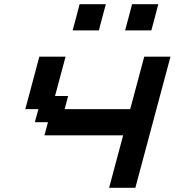

<svg xmlns="http://www.w3.org/2000/svg" viewBox="-20 -895 832 915"><path d="M500 0H625Q652.8 -104 708.7 -312.3Q764.6 -520.5 792.5 -625H667.5Q656.2 -583.5 634 -500Q611.8 -416.5 600.6 -375H288.1L304.7 -437.5H242.2L292.5 -625H167.5Q156.2 -583.5 134 -500Q111.8 -416.5 100.6 -375H163.1L146 -312.5H208.5L191.9 -250H566.9Q555.7 -208.5 533.4 -125.2Q511.2 -42 500 0ZM576.2 -750H701.2Q707 -771 718 -812.5Q729 -854 734.4 -875H609.4Q604 -854 593 -812.5Q582 -771 576.2 -750ZM326.2 -750H451.2Q456.5 -771 467.5 -812.5Q478.5 -854 484.4 -875H359.4Q354 -854 343 -812.5Q332 -771 326.2 -750Z"/></svg>

Font: Faithful 32x
Style: Oblique
Weight: 400
Foundry: Faithful Resource Pack
Version: Version 1.0; January 27, 2023